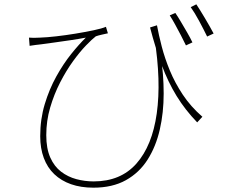

<svg xmlns="http://www.w3.org/2000/svg" viewBox="-20 -816 1040 888"><path d="M706 -699Q714 -655 728 -601Q742 -547 765.5 -490Q789 -433 825.5 -378Q862 -323 916 -276L892 -250Q836 -308 796.5 -372.5Q757 -437 728 -515Q699 -593 674 -689ZM114 -642Q134 -640 165 -642Q196 -643 240 -648Q284 -653 329.5 -660.5Q375 -668 413 -676Q451 -684 470 -692L479 -662Q470 -660 452 -656Q434 -652 423 -648Q406 -635 377.5 -605.5Q349 -576 317.5 -532.5Q286 -489 258 -434.5Q230 -380 212 -318.5Q194 -257 194 -191Q194 -129 212.5 -87.5Q231 -46 262.5 -22Q294 2 333 12.5Q372 23 413 23Q538 23 611 -59.5Q684 -142 705 -291.5Q726 -441 694 -642L723 -563Q737 -472 737 -383.5Q737 -295 719 -216.5Q701 -138 662.5 -77.5Q624 -17 562 17.5Q500 52 412 52Q354 52 308.5 36Q263 20 231 -10.5Q199 -41 182.5 -85.5Q166 -130 166 -186Q166 -265 187 -334.5Q208 -404 240.5 -462.5Q273 -521 309.5 -566.5Q346 -612 377 -642Q346 -636 305.5 -630Q265 -624 228.5 -619Q192 -614 170 -611Q157 -610 144 -608Q131 -606 117 -604ZM791 -756Q802 -740 816.5 -715.5Q831 -691 845.5 -666Q860 -641 870 -620L840 -606Q830 -627 816.5 -653Q803 -679 789.5 -703.5Q776 -728 765 -745ZM888 -796Q904 -772 927.5 -732.5Q951 -693 968 -661L938 -647Q922 -680 901 -719Q880 -758 862 -783Z"/></svg>

Font: Noto Sans JP
Style: Regular
Weight: 100
Designer: Ryoko NISHIZUKA 西塚涼子 (kana, bopomofo & ideographs); Paul D. Hunt (Latin, Greek & Cyrillic); Sandoll Communications 산돌커뮤니
Foundry: Adobe
Version: Version 2.004;hotconv 1.0.118;makeotfexe 2.5.65603